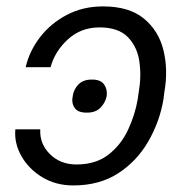

<svg xmlns="http://www.w3.org/2000/svg" viewBox="-20 -558 568 588"><path d="M27 -161.9H103.3Q100.9 -117.9 132.8 -86.1Q164.8 -54.3 214.1 -54.3Q273.4 -54.3 312 -84.3Q350.5 -114.3 372 -160.2Q393.5 -206 401.6 -253.2L404.8 -275.6Q413.4 -324.2 406.8 -369.7Q400.2 -415.1 371.3 -444.6Q342.3 -474.1 284.1 -474.1Q227.3 -473.7 187.7 -437.3Q148.1 -400.9 134.9 -352.3H58.6Q70 -401.6 102.6 -444.1Q135.3 -486.5 184.7 -512.4Q234 -538.4 295.5 -538.4Q375.4 -538.4 420.6 -501.2Q465.9 -464.1 480.6 -404.1Q495.4 -344.1 483.3 -275.6L480.5 -253.2Q468.8 -184.7 433.9 -124.5Q399.1 -64.3 341.8 -27.2Q284.4 9.9 204.5 9.9Q150.9 9.9 109.4 -15.3Q67.8 -40.5 45.5 -80.1Q23.1 -119.7 27 -161.9ZM245.7 -213.1Q218.8 -212.7 208.5 -227.8Q198.2 -242.9 202.8 -263.8Q205.6 -284.4 220.3 -299.5Q235.1 -314.6 261.7 -314.3Q288 -314.6 298.7 -299.5Q309.3 -284.4 306.8 -263.8Q302.2 -242.5 287.1 -227.6Q272 -212.7 245.7 -213.1Z"/></svg>

Font: Inter UI Light
Style: Italic
Weight: 300
Italic angle: 9.39999°
Designer: Rasmus Andersson
Foundry: rsms
Version: 3.2;8d6f07862